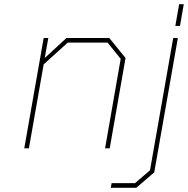

<svg xmlns="http://www.w3.org/2000/svg" viewBox="-20 -703 891 910"><path d="M811 -580 829 -683H851L833 -580ZM95 0 187 -523H209L192 -428L295 -523H498L575 -428L500 0H478L552 -424L490 -501H301L187 -398L117 0ZM505 187 509 165H620L691 104L801 -523H823L711 114L626 187Z"/></svg>

Font: Tomorrow Thin
Style: Italic
Weight: 250
Italic angle: -10°
Designer: Tony de Marco, Monica Rizzolli
Foundry: Just in Type
Version: Version 2.002